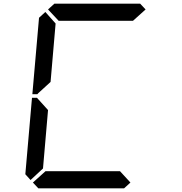

<svg xmlns="http://www.w3.org/2000/svg" viewBox="-20 -1020 984 1040"><path d="M145.5 -44.9 117.2 -76.2 153.3 -490.2H180.7L184.6 -485.4L240.2 -423.8L212.9 -107.4ZM186.5 -514.6 182.6 -509.8H155.3L191.4 -923.8L225.6 -955.1L281.2 -892.6L253.9 -576.2ZM240.2 -968.8 274.4 -1000H739.3L768.6 -968.8L700.2 -907.2H297.9ZM686.5 -31.2 652.3 0H187.5L158.2 -31.2L226.6 -92.8H629.9Z"/></svg>

Font: my7seg
Style: Book
Weight: 400
Italic angle: -5°
Designer: Keshikan(Twitter:@keshinomi_88pro)
Version: Version 0.46